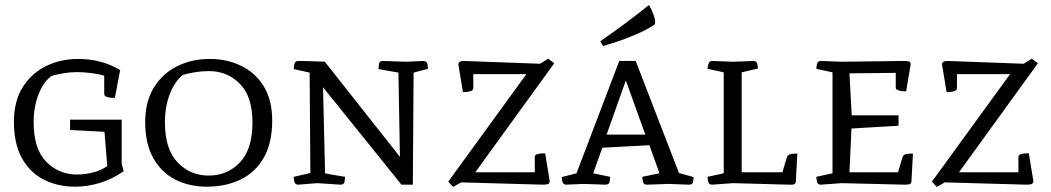

<svg xmlns="http://www.w3.org/2000/svg" viewBox="-20 -730 4153 759"><path d="M461 -82 469 -53Q422 -21 373.5 -6.5Q325 8 277 8Q208 8 153 -20Q98 -48 66.5 -105Q35 -162 35 -248Q35 -330 69.5 -385Q104 -440 161.5 -468.5Q219 -497 289 -497Q382 -497 455 -453L434 -343Q430 -343 420 -343.5Q410 -344 401 -347.5Q392 -351 392 -359V-431Q372 -437 341.5 -441Q311 -445 285 -445Q259 -445 232 -440.5Q205 -436 184 -430Q152 -407 132.5 -357.5Q113 -308 113 -246Q113 -142 162.5 -91Q212 -40 285 -40Q315 -40 348.5 -48.5Q382 -57 404 -74L393 -209L257 -216V-257H461Z M1056 -253Q1056 -165 1023 -107Q990 -49 931.5 -20.5Q873 8 798 8Q728 8 673 -20Q618 -48 586 -105Q554 -162 554 -247Q554 -329 588.5 -384.5Q623 -440 681 -468.5Q739 -497 809 -497Q877 -497 933 -470Q989 -443 1022.5 -389Q1056 -335 1056 -253ZM632 -246Q632 -140 682 -88Q732 -36 805 -36Q879 -36 928.5 -88Q978 -140 978 -246Q978 -348 928.5 -398.5Q879 -449 805 -449Q778 -449 751 -444.5Q724 -440 703 -434Q672 -410 652 -360Q632 -310 632 -246Z M1493 -489 1587 -486 1655 -489Q1668 -488 1670 -475.5Q1672 -463 1672 -458L1615 -443L1612 0H1567L1257 -385L1265 -45Q1281 -41 1305 -37.5Q1329 -34 1344 -31Q1344 -24 1342 -12Q1340 0 1326 0L1234 -6L1159 0Q1146 0 1143.5 -12.5Q1141 -25 1141 -31L1207 -46L1204 -443L1141 -457Q1141 -462 1143.5 -475.5Q1146 -489 1159 -489Q1159 -489 1166.5 -489Q1174 -489 1196 -488.5Q1218 -488 1264 -486L1561 -110L1555 -443L1476 -457Q1476 -462 1478 -476Q1480 -490 1493 -489Z M2094 -49V-109Q2094 -117 2102.5 -120Q2111 -123 2121 -123.5Q2131 -124 2135 -124L2153 -15Q2153 -5 2146.5 -2.5Q2140 0 2126 0L1803 -9L1771 9L1752 -12L2061 -437H1851V-382Q1851 -374 1842.5 -370.5Q1834 -367 1824 -366.5Q1814 -366 1810 -366L1792 -475Q1792 -489 1813 -489L2115 -478L2147 -498L2171 -480L1859 -49Z M2325 -45 2392 -31Q2392 -24 2390 -12Q2388 0 2374 0Q2374 0 2368.5 0Q2363 0 2345 -1Q2327 -2 2287 -3L2218 0Q2201 0 2201 -30L2259 -45L2428 -489H2493L2664 -46L2722 -30Q2722 -25 2720 -12.5Q2718 0 2705 0Q2705 0 2688 -0.5Q2671 -1 2624 -3Q2571 -1 2554 -0.5Q2537 0 2537 0Q2524 0 2521.5 -12Q2519 -24 2519 -31L2587 -45L2547 -156L2361 -146ZM2454 -412 2378 -198H2531ZM2364 -548 2353 -567Q2353 -567 2381 -586.5Q2409 -606 2453.5 -639Q2498 -672 2545 -710Q2548 -707 2554 -694.5Q2560 -682 2565 -667.5Q2570 -653 2570 -643Q2570 -634 2565 -631Q2532 -610 2492 -593Q2452 -576 2417 -564.5Q2382 -553 2364 -548Z M3098 0 2878 -6 2795 0Q2782 0 2779.5 -12.5Q2777 -25 2777 -31L2841 -45V-444L2777 -458Q2777 -464 2780.5 -476.5Q2784 -489 2795 -489L2878 -486L2959 -489Q2970 -489 2973 -479Q2976 -469 2976 -459L2912 -444V-49H3073L3090 -106Q3093 -117 3102 -120Q3111 -123 3132 -123L3126 -12Q3125 -4 3118.5 -1.5Q3112 1 3098 0Z M3555 0 3308 -6 3225 0Q3212 0 3209.5 -12.5Q3207 -25 3207 -31L3271 -45V-444L3207 -458Q3207 -464 3209.5 -476.5Q3212 -489 3225 -489Q3225 -489 3241 -488.5Q3257 -488 3308 -486L3550 -489Q3564 -489 3572 -487.5Q3580 -486 3580 -475L3562 -369Q3558 -369 3548 -369.5Q3538 -370 3529.5 -373.5Q3521 -377 3521 -384V-442L3338 -440L3347 -274H3532V-233L3346 -222L3338 -49H3530L3547 -106Q3550 -117 3559 -120Q3568 -123 3589 -123L3583 -12Q3582 -4 3575.5 -2Q3569 0 3555 0Z M4006 -49V-109Q4006 -117 4014.5 -120Q4023 -123 4033 -123.5Q4043 -124 4047 -124L4065 -15Q4065 -5 4058.5 -2.5Q4052 0 4038 0L3715 -9L3683 9L3664 -12L3973 -437H3763V-382Q3763 -374 3754.5 -370.5Q3746 -367 3736 -366.5Q3726 -366 3722 -366L3704 -475Q3704 -489 3725 -489L4027 -478L4059 -498L4083 -480L3771 -49Z"/></svg>

Font: Mate SC
Style: Regular
Weight: 400
Designer: Eduardo Rodriguez Tunni
Foundry: Eduardo Rodriguez Tunni
Version: Version 1.003; ttfautohint (v1.8.4.7-5d5b);gftools[0.9.24]